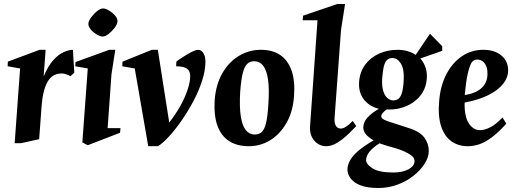

<svg xmlns="http://www.w3.org/2000/svg" viewBox="-20 -713 2570 956"><path d="M53 0 80.1 -372.1 18.1 -383 18.9 -406 177 -465H207.1L197.4 -332.6Q219.1 -384.1 244.7 -412.7Q270.2 -441.4 296.4 -453.2Q322.5 -465 343 -465L349.9 -350.9L331.1 -334Q320.9 -339 309.7 -343.1Q298.5 -347.1 286 -347.1Q267.7 -347.1 251.2 -339.5Q234.7 -331.9 221.5 -313.1Q208.2 -294.4 199.4 -262Q190.5 -229.6 186.7 -179.5L175 -20.1L84.9 0Z M417 10.1 390 -3.9 417 -372.1 355 -383 356.1 -404.1 523.9 -465H554L535 -343.1L515.9 -75.1H579.9L577.9 -52ZM491.9 -531.1Q479.6 -531.1 462.1 -541.2Q444.5 -551.3 431.9 -566.4Q419.4 -581.5 420 -595.1Q421 -609.1 433.9 -626.9Q446.9 -644.6 463.7 -657.8Q480.5 -671 493.1 -671Q505.4 -671 522.6 -660.7Q539.9 -650.5 553.1 -635.6Q566.2 -620.6 565 -606Q564 -592 550.7 -574.4Q537.5 -556.9 520.7 -544Q503.9 -531.1 491.9 -531.1Z M718.1 15 650.9 -372.1 588.9 -383 590 -406 736.1 -465H765.9L822.6 -103Q852.7 -141 876.5 -183.1Q900.2 -225.1 913.7 -265Q927.1 -304.9 927.1 -335.1Q927.1 -358.5 912 -370.4Q896.9 -382.4 857 -383L858.1 -406Q865.8 -412.8 880.5 -422.4Q895.3 -432 911.9 -442.1Q928.6 -452.1 943.3 -458.6Q958 -465 965.1 -465Q982.9 -465 992.9 -448.3Q1002.9 -431.6 1002.9 -405.9Q1002.9 -362.9 986.7 -312.2Q970.6 -261.6 943.7 -210.9Q916.9 -160.1 885.5 -114.7Q854.1 -69.3 823 -35.1Q791.9 -1 766.9 15Z M1218.9 15Q1159.9 15 1120.1 -11Q1080.3 -37 1062.3 -88Q1044.4 -139 1048.9 -213.9Q1054.8 -292.1 1086.9 -348.1Q1119 -404.1 1169.3 -434.6Q1219.5 -465 1279 -465Q1337 -465 1375.3 -439Q1413.6 -413 1431.6 -362Q1449.6 -311 1444.1 -236.1Q1438.9 -158.2 1407.1 -102.1Q1375.2 -45.9 1326.3 -15.4Q1277.4 15 1218.9 15ZM1248 -43.1Q1270 -43.1 1283.4 -55.8Q1296.9 -68.5 1304.7 -100.6Q1312.5 -132.6 1316 -190.9Q1321.5 -268.3 1314.7 -316.1Q1307.9 -364 1290.2 -386.1Q1272.5 -408.1 1245 -408.1Q1224.9 -408.1 1211.1 -395.1Q1197.4 -382.1 1188.9 -349.4Q1180.5 -316.7 1176 -256.9Q1171.5 -181.1 1178.9 -133.9Q1186.4 -86.6 1204.2 -64.9Q1222.1 -43.1 1248 -43.1Z M1604.9 15Q1569 15 1544.7 -13Q1520.4 -41 1524 -87L1560.9 -612.1H1487.1L1489.1 -634.9L1659 -693H1698.1L1677.9 -562.9L1645.9 -126.4Q1644.2 -99.5 1652.6 -86.2Q1661 -72.9 1677 -72.9Q1684.7 -72.9 1693.2 -76.7Q1701.6 -80.5 1712.4 -88.9Q1723.2 -97.4 1736 -111L1753.9 -85.1Q1715.7 -44.4 1687.9 -22.4Q1660 -0.5 1640.4 7.2Q1620.9 15 1604.9 15Z M1864 223.1Q1808 223.1 1773.8 209.3Q1739.6 195.5 1724.5 173.5Q1709.4 151.5 1710 127.9Q1711.3 106.4 1723.8 84.1Q1736.4 61.7 1764.7 37.6Q1793 13.4 1840.3 -14.1Q1809.3 -32.6 1799.1 -47.8Q1788.9 -62.9 1788.9 -77.8Q1788.9 -90.9 1794.9 -105.3Q1801 -119.6 1818 -136.2Q1835 -152.8 1866.6 -171.1Q1837.3 -178.1 1813.5 -196Q1789.8 -213.9 1777.6 -241.8Q1765.4 -269.8 1768 -305.1Q1772 -356.5 1799 -392Q1826 -427.5 1868 -446.2Q1910 -465 1960.1 -465Q1986.5 -465 2009.2 -458.4Q2031.9 -451.9 2049.7 -439.7L2121 -545L2181.9 -483.1V-459.9L2072.7 -421.8Q2090.6 -402.3 2099 -376.4Q2107.4 -350.6 2105 -321.1Q2102.4 -282.4 2084.1 -252.8Q2065.9 -223.1 2037.2 -203.4Q2008.6 -183.8 1974.4 -174.8Q1940.1 -165.8 1905.5 -168.3Q1895 -160.9 1886.4 -151.3Q1877.9 -141.6 1878.1 -134Q1878.4 -128.2 1883.7 -122.9Q1889.1 -117.5 1904.7 -111.6Q1920.2 -105.6 1949.2 -96.9L2019.1 -74.1Q2072.9 -56.6 2093.9 -26.5Q2115 3.6 2115 39.1Q2115 69.8 2094.4 102.1Q2073.9 134.5 2038.8 162.2Q2003.7 190 1958.7 206.6Q1913.6 223.1 1864 223.1ZM1937 145.9Q1985.2 145.9 2013.7 130.1Q2042.1 114.4 2043.9 92.9Q2046.6 72.1 2021.2 56.1Q1995.9 40.1 1958.4 27.5Q1923 17.7 1902.6 11.6Q1882.3 5.4 1869.4 0.6Q1834.8 23.1 1819.1 43.2Q1803.5 63.4 1803 82.9Q1802.2 104.6 1835.1 125.3Q1868 145.9 1937 145.9ZM1938.1 -213.1Q1953.1 -213.1 1963.6 -220.8Q1974 -228.5 1980.8 -249.4Q1987.6 -270.2 1989.9 -309.9Q1993.9 -366.2 1976.8 -395.1Q1959.6 -424 1933.9 -424Q1918.9 -424 1908.6 -415.8Q1898.2 -407.6 1892.3 -386.2Q1886.4 -364.9 1883.1 -325Q1880.5 -287 1887.6 -262.3Q1894.7 -237.5 1908.5 -225.3Q1922.2 -213.1 1938.1 -213.1Z M2309.1 15Q2261.9 15 2227.1 -9.9Q2192.4 -34.9 2176.1 -85.3Q2159.9 -135.7 2166.9 -213Q2173.6 -289.1 2203.8 -345.7Q2234 -402.2 2281 -433.6Q2328 -465 2386.1 -465Q2442.1 -465 2476.1 -437Q2510.1 -409 2510 -362.9Q2510.2 -326.8 2484.5 -294.8Q2458.7 -262.8 2410.1 -238.8Q2361.5 -214.9 2293.4 -202.4Q2292 -132.4 2314.4 -98.6Q2336.9 -64.9 2370.1 -64.9Q2392.6 -64.9 2420.5 -78.9Q2448.4 -92.9 2482.1 -127.9L2501.1 -97.1Q2460.6 -52.6 2427.2 -28.1Q2393.9 -3.5 2365.4 5.7Q2336.9 15 2309.1 15ZM2293.9 -239.6Q2348.1 -248 2377.1 -274.1Q2406 -300.3 2407 -341Q2408 -367.4 2401 -383.8Q2394 -400.2 2382.2 -408.4Q2370.5 -416.5 2356.2 -416.5Q2348.6 -416.5 2341.5 -413.4Q2334.4 -410.3 2328.6 -402.3Q2317.9 -385.1 2308.9 -345.4Q2300 -305.8 2293.9 -239.6Z"/></svg>

Font: Ancizar Serif Light
Style: Italic
Weight: 300
Italic angle: -4°
Designer: Cesar Puertas, Viviana Monsalve, Julian Moncada, Julian Prieto, Jose Castro, Felipe Aragon, Mariel Hernandez, Sara Alarc
Version: Version 8.100